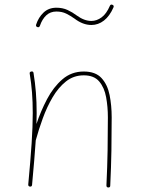

<svg xmlns="http://www.w3.org/2000/svg" viewBox="-20 -808 629 836"><path d="M103 -4.9Q112.8 -109.4 117.7 -183.8Q122.6 -258.3 122.6 -315.9Q122.6 -364.3 119.4 -405Q116.2 -445.8 109.4 -487.3Q107.9 -494.6 115.7 -496.6Q125 -498.5 126 -490.2Q132.8 -448.2 136.2 -406.5Q139.6 -364.7 139.6 -315.9Q139.6 -293 138.7 -268.1Q157.2 -323.7 184.8 -376.2Q212.4 -428.7 251.7 -462.6Q291 -496.6 344.7 -496.6Q396 -496.6 422.1 -468Q448.2 -439.5 457.3 -393.8Q466.3 -348.1 466.3 -297.4Q466.3 -223.1 465.1 -152.1Q463.9 -81.1 460 0.5Q460 8.3 451.7 8.3Q443.4 8.3 443.4 -0.5Q447.3 -82 448.5 -152.6Q449.7 -223.1 449.7 -297.4Q449.7 -342.8 442.1 -384.5Q434.6 -426.3 412.1 -453.1Q389.6 -480 344.7 -480Q300.8 -480 267.3 -453.4Q233.9 -426.8 209 -384.3Q184.1 -341.8 166.3 -292.7Q148.4 -243.7 136.2 -198.7L135.7 -197.3Q132.8 -156.2 128.9 -108.2Q125 -60.1 119.6 -2.9Q118.7 5.4 110.4 4.4Q102.5 3.4 103 -4.9ZM143.1 -689.9Q134.8 -692.9 137.2 -700.7Q147.5 -732.4 169.7 -753.4Q191.9 -774.4 225.6 -774.4Q252.9 -774.4 274.4 -764.4Q295.9 -754.4 314 -740.7Q346.7 -716.8 377.9 -716.8Q400.9 -716.8 422.1 -732.2Q443.4 -747.6 458.5 -782.7Q461.9 -790.5 469.7 -787.1Q477.5 -783.7 474.1 -775.9Q457.5 -737.8 432.6 -718.5Q407.7 -699.2 377.9 -699.2Q340.8 -699.2 304.2 -727.1Q286.6 -739.7 268.1 -748.8Q249.5 -757.8 225.6 -757.8Q199.2 -757.8 181.4 -741.2Q163.6 -724.6 153.8 -695.8Q150.9 -687.5 143.1 -689.9Z"/></svg>

Font: Mikhak-FD Thin
Style: Regular
Weight: 100
Designer: Amin Abedi
Version: Version 3.2